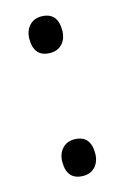

<svg xmlns="http://www.w3.org/2000/svg" viewBox="-91 -578 410 632"><g transform="rotate(-15 114.0 -261.5)"><path d="M114 10Q58 10 58 -52Q58 -79 73.5 -96.5Q89 -114 114 -114Q170 -114 170 -52Q170 -24 154.5 -7Q139 10 114 10ZM114 -409Q58 -409 58 -471Q58 -498 73.5 -515.5Q89 -533 114 -533Q170 -533 170 -471Q170 -443 154.5 -426Q139 -409 114 -409Z"/></g></svg>

Font: Lexend Deca Light
Style: Regular
Weight: 300
Designer: Bonnie Shaver-Troup, Thomas Jockin
Foundry: Lexend
Version: Version 1.008; ttfautohint (v1.8.4.7-5d5b)